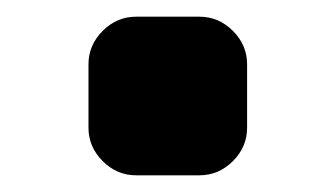

<svg xmlns="http://www.w3.org/2000/svg" viewBox="-20 -210 402 230"><path d="M143 0Q120 0 103 -17Q86 -34 86 -57V-133Q86 -156 103 -173Q120 -190 143 -190H219Q242 -190 259 -173Q276 -156 276 -133V-57Q276 -34 259 -17Q242 0 219 0Z"/></svg>

Font: Rounded Mplus 1c ExtraBold
Style: Regular
Weight: 800
Version: Version 1.059.20150529